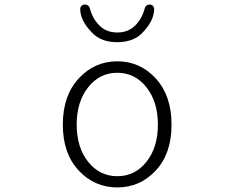

<svg xmlns="http://www.w3.org/2000/svg" viewBox="-20 -819 1040 852"><path d="M258.8 -265.6Q258.8 -394.5 329.1 -470.7Q399.4 -546.9 500.5 -546.9Q601.6 -546.9 671.4 -470.7Q741.2 -394.5 741.2 -265.6Q741.2 -137.7 671.4 -62.5Q601.6 12.7 500.5 12.7Q399.4 12.7 329.1 -62.5Q258.8 -137.7 258.8 -265.6ZM371.1 -101.1Q421.9 -37.1 500.5 -37.1Q579.1 -37.1 629.9 -101.1Q680.7 -165 680.7 -266.1Q680.7 -367.2 629.9 -431.6Q579.1 -496.1 500.5 -496.1Q421.9 -496.1 371.1 -431.6Q320.3 -367.2 320.3 -266.1Q320.3 -165 371.1 -101.1ZM500 -631.8Q428.7 -631.8 388.7 -673.8Q335.9 -727.5 335.9 -779.3Q335.9 -785.2 339.8 -791Q345.7 -797.9 354.5 -798.8Q355.5 -798.8 357.4 -798.8Q364.3 -798.8 370.1 -794.9Q377 -790 378.9 -781.2Q390.6 -736.3 421.4 -705.6Q452.1 -674.8 500.5 -674.8Q548.8 -674.8 579.6 -705.6Q610.4 -736.3 622.1 -781.2Q624 -790 630.9 -794.9Q636.7 -798.8 643.6 -798.8Q644.5 -798.8 646.5 -798.8Q655.3 -797.9 660.2 -791Q664.1 -785.2 664.1 -779.3Q664.1 -727.5 612.3 -673.8Q572.3 -631.8 500 -631.8Z"/></svg>

Font: Gen Jyuu Gothic L Monospace Light
Style: Regular
Weight: 300
Designer: [Source Han Sans]
Ryoko NISHIZUKA  (kana & ideographs); Paul D. Hunt (Latin, Greek & Cyrillic); Wenlong ZHANG  (bopomofo
Version: Version 1.002.20150607